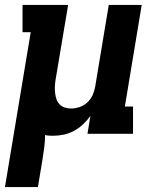

<svg xmlns="http://www.w3.org/2000/svg" viewBox="-27 -540 647 775"><path d="M-7 215 97 -410H64V-520H248L197 -216Q195 -203 194.5 -190Q194 -177 195.5 -164Q197 -151 201 -139.5Q205 -128 213.5 -119Q222 -110 234.5 -106Q247 -102 260 -102Q277 -102 294.5 -108Q312 -114 325.5 -126.5Q339 -139 346.5 -155.5Q354 -172 357 -189L412 -520H545L477 -110H510V0H326L338 -72Q325 -54 308 -38Q291 -22 271 -11.5Q251 -1 229.5 3.5Q208 8 187 8Q179 8 171 7.5Q163 7 155 5Q155 30 151.5 56Q148 82 144 107L126 215Z"/></svg>

Font: Iosevka Etoile Extrabold
Style: Italic
Weight: 800
Italic angle: -9°
Designer: Belleve Invis
Foundry: Belleve Invis
Version: Version 22.1.2; ttfautohint (v1.8.4)